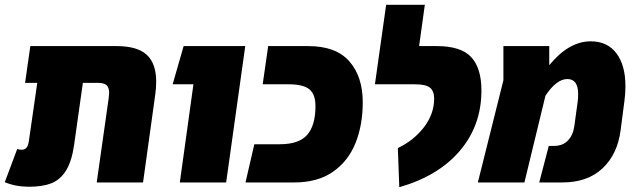

<svg xmlns="http://www.w3.org/2000/svg" viewBox="-43 -764 2666 804"><path d="M611 -423Q611 -394 607 -367L556 0H362L412 -352Q414 -370 414 -375Q414 -397 403.5 -407Q393 -417 367 -417H304L267 -155Q257 -87 233 -49Q209 -11 172 3.5Q135 18 78 18Q23 18 -23 -1L29 -140Q36 -137 48 -137Q61 -137 68 -145.5Q75 -154 78 -174L113 -417H62L84 -571H445Q532 -571 571.5 -534.5Q611 -498 611 -423Z M767 -411H680L726 -571H984L904 0H710Z M1022 -160H1129Q1209 -160 1243.5 -199.5Q1278 -239 1278 -320Q1278 -370 1252 -390.5Q1226 -411 1166 -411H1057L1080 -571H1248Q1364 -571 1420 -507Q1476 -443 1476 -336Q1476 -240 1445.5 -164.5Q1415 -89 1351 -44.5Q1287 0 1189 0H985Z M1623 -144Q1690 -176 1732.5 -231.5Q1775 -287 1775 -351Q1775 -382 1758 -396.5Q1741 -411 1695 -411H1527L1574 -744H1736L1712 -571H1786Q1887 -571 1930 -525Q1973 -479 1973 -385Q1973 -239 1883 -133Q1793 -27 1629 20Z M2576 -403Q2576 -371 2572 -343L2556 -220Q2543 -118 2480 -59Q2417 0 2312 0H2215L2255 -153H2277Q2314 -153 2335.5 -176Q2357 -199 2362 -236L2376 -338Q2378 -350 2378 -370Q2378 -433 2333 -433Q2287 -433 2241 -363L2153 0H1958L2065 -428V-571H2257V-491Q2339 -591 2431 -591Q2500 -591 2538 -541Q2576 -491 2576 -403Z"/></svg>

Font: FiraGO Heavy
Style: Italic
Weight: 900
Italic angle: -8°
Designer: bBox Type GmbH
Foundry: bBox Type GmbH
Version: Version 1.001